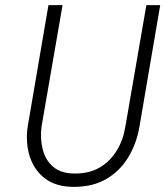

<svg xmlns="http://www.w3.org/2000/svg" viewBox="-20 -720 645 749"><path d="M169 -700 88 -226Q79 -164 96 -110Q113 -56 156 -23.5Q199 9 268 9Q343 9 396 -22.5Q449 -54 481 -107.5Q513 -161 524 -226L605 -700H551L469 -226Q461 -175 436 -133.5Q411 -92 370.5 -67.5Q330 -43 272 -43Q219 -43 188.5 -68.5Q158 -94 147 -136Q136 -178 142 -226L224 -700Z"/></svg>

Font: Jost Light
Style: Italic
Weight: 300
Italic angle: -5°
Version: Version 3.710